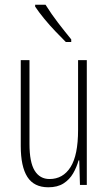

<svg xmlns="http://www.w3.org/2000/svg" viewBox="-20 -784 458 814"><path d="M348 -529V0H319L316 -104H313Q305 -75 290 -49Q275 -23 249.5 -6.5Q224 10 185 10Q124 10 96 -34Q68 -78 68 -165V-529H105V-174Q105 -96 127 -60.5Q149 -25 190 -25Q247 -25 279 -75.5Q311 -126 311 -233V-529ZM173 -764Q198 -724 226.5 -687Q255 -650 282 -617V-606H259Q240 -625 215.5 -650.5Q191 -676 168 -704Q145 -732 129 -756V-764Z"/></svg>

Font: Noto Sans Tamil ExtraCondensed ExtraLight
Style: Regular
Weight: 200
Width: 2
Designer: Jelle Bosma - Monotype Design Team
Foundry: Monotype Imaging Inc.
Version: Version 2.004; ttfautohint (v1.8.4.7-5d5b)